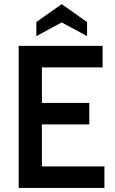

<svg xmlns="http://www.w3.org/2000/svg" viewBox="-20 -926 566 946"><path d="M72 0V-700H485.5V-594H186.5V-419H420V-313H186.5V-106H494.5V0ZM159 -748V-817.5L284 -905.5L409 -817.5V-748L284 -815.5Z"/></svg>

Font: Cabin SemiCondensed SemiBold
Style: Regular
Weight: 600
Width: 4
Designer: Pablo Impallari
Foundry: Pablo Impallari. http://www.impallari.com Igino Marini. http://www.ikern.com
Version: Version 3.001